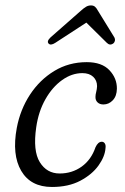

<svg xmlns="http://www.w3.org/2000/svg" viewBox="-20 -698 473 726"><path d="M291.5 -421.5Q251.5 -421.5 214.8 -395.2Q178 -369 151.8 -322.8Q125.5 -276.5 117 -217Q104 -127.5 130.5 -84.8Q157 -42 205.5 -42Q252.5 -42 288.8 -68Q325 -94 341 -141Q350.5 -162 365 -162Q372 -162 376.2 -155.8Q380.5 -149.5 379 -138.5Q377 -106.5 352.5 -72.2Q328 -38 283.5 -14.5Q239 9 176.5 9Q96 9 60.2 -52Q24.5 -113 43.5 -214.5Q56.5 -283.5 93.2 -339.8Q130 -396 185 -429.5Q240 -463 308 -463Q365 -463 393.8 -432.5Q422.5 -402 422 -362.5Q421.5 -334.5 406.5 -318.8Q391.5 -303 371 -303Q357 -303 348.8 -311Q340.5 -319 341 -332Q341 -340 343.8 -350.5Q346.5 -361 347 -372Q347 -394 332.2 -407.8Q317.5 -421.5 291.5 -421.5ZM189 -536Q172 -525 164 -533Q155.5 -541.5 171 -556.5L286.5 -658Q297 -667.5 305.5 -672.5Q314 -677.5 324 -677.5Q333.5 -677.5 339.2 -672.5Q345 -667.5 350 -658L412.5 -556.5Q416 -549 414.2 -542.8Q412.5 -536.5 407.5 -533Q395 -525 384 -536L306.5 -612.5Z"/></svg>

Font: Fraunces 9pt S100 Light
Style: Italic
Weight: 300
Italic angle: -16°
Version: Version 1.000; ttfautohint (v1.8.3)